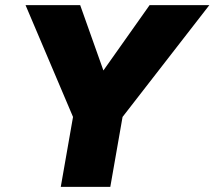

<svg xmlns="http://www.w3.org/2000/svg" viewBox="-20 -732 840 752"><path d="M218 0 266 -274 80 -712H294L385 -456L566 -712H800L460 -274L412 0Z"/></svg>

Font: Creato Display Black
Style: Italic
Weight: 900
Italic angle: -10°
Version: Version 1.000